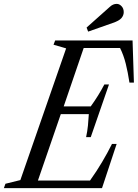

<svg xmlns="http://www.w3.org/2000/svg" viewBox="-75 -970 710 990"><path d="M-55 0 -47 -22.5 30 -41.5 266 -720.5 201 -739.5 209.5 -761.5H608.5L615.5 -544H592.5Q584.5 -597 573.5 -641.2Q562.5 -685.5 544 -722.5H356.5L253.5 -421.5H393Q413.5 -450 431 -478.2Q448.5 -506.5 463 -534.5H487L393 -263H369Q375.5 -293 378.5 -322.8Q381.5 -352.5 383 -381.5H238.5L120.5 -39H389Q423 -86.5 451 -133.8Q479 -181 502.5 -228H526.5L451 0ZM379.5 -807 371.5 -828 490.5 -934Q499.5 -942.5 508.2 -946.2Q517 -950 527 -950Q540.5 -950 551.8 -938Q563 -926 563 -907.5Q563 -890.5 551 -876.5Q539 -862.5 506 -851.5Z"/></svg>

Font: Libre Caslon Condensed
Style: Italic
Weight: 400
Italic angle: -22.583°
Designer: Pablo Impallari, Rodrigo Fuenzalida, Katja Schimmel, Ertekin Erdin
Foundry: Pablo Impallari, Rodrigo Fuenzalida
Version: Version 2.000;gftools[0.9.33]